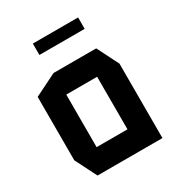

<svg xmlns="http://www.w3.org/2000/svg" viewBox="-164 -784 821 889"><g transform="rotate(-30 246.5 -339.5)"><path d="M160 -397V-513H387L445 -398V-397ZM98 0 40 -115V-116H325V0ZM40 -116V-454L159 -513H160V-116ZM325 0V-397H445V0ZM144 -618V-679H386V-618Z"/></g></svg>

Font: Foldit Medium
Style: Regular
Weight: 500
Version: Version 1.003